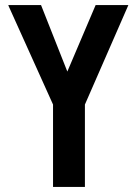

<svg xmlns="http://www.w3.org/2000/svg" viewBox="-20 -733 536 753"><path d="M188 -323 13 -711V-713H141L264 -402L189 -323ZM188 0V-323H313V0ZM189 -323 355 -713H483V-712L313 -323Z"/></svg>

Font: Foldit Medium
Style: Regular
Weight: 500
Version: Version 1.003